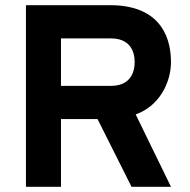

<svg xmlns="http://www.w3.org/2000/svg" viewBox="-20 -720 734 740"><path d="M80 0H215V-261H356L487 0H639L503 -279C594 -311 639 -402 639 -481C639 -596 581 -700 405 -700H80ZM215 -389V-572H407C479 -572 499 -525 499 -481C499 -433 476 -389 407 -389Z"/></svg>

Font: Overpass ExtraBold
Style: Regular
Weight: 800
Designer: Delve Withrington, Thomas Jockin
Foundry: Delve Fonts
Version: Version 3.000;DELV;Overpass